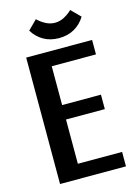

<svg xmlns="http://www.w3.org/2000/svg" viewBox="-131 -956 737 1027"><g transform="rotate(-15 237.5 -442.5)"><path d="M70 0V-700H435V-620H190V-405H405V-325H190V-80H435V0ZM123 -835 173 -885Q191 -867 216 -853.5Q241 -840 268 -840Q295 -840 320 -853.5Q345 -867 363 -885L413 -835Q390 -797 353 -776Q316 -755 268 -755Q220 -755 183 -776Q146 -797 123 -835Z"/></g></svg>

Font: Cuprum
Style: Bold
Weight: 700
Designer: Jovanny Lemonad
Foundry: Jovanny Lemonad
Version: Version 2.000